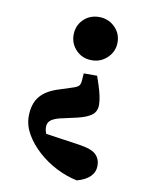

<svg xmlns="http://www.w3.org/2000/svg" viewBox="-80 -556 609 805"><g transform="rotate(10 224.5 -153.5)"><path d="M277 -499Q316 -499 343.5 -472.5Q371 -446 371 -407Q371 -369 343.5 -342Q316 -315 277 -315Q237 -315 210.5 -342Q184 -369 184 -407Q184 -446 210.5 -472.5Q237 -499 277 -499ZM58 -38Q58 -91 84 -123Q110 -155 168 -172L211 -186Q235 -193 243 -200Q251 -207 252 -227L254 -255H311L323 -219Q340 -167 340 -136Q340 -108 321 -93Q302 -78 261 -68L185 -51Q160 -44 148.5 -34Q137 -24 137 -6Q137 7 143 22L287 43Q341 51 359.5 69.5Q378 88 378 116Q378 171 303 192Q259 183 215.5 161Q172 139 136.5 107Q101 75 79.5 38Q58 1 58 -38Z"/></g></svg>

Font: Source Serif 4
Style: Bold
Weight: 700
Designer: Frank Grießhammer
Foundry: Adobe
Version: Version 4.005;hotconv 1.1.0;makeotfexe 2.6.0